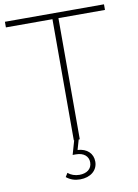

<svg xmlns="http://www.w3.org/2000/svg" viewBox="-98 -764 752 1044"><g transform="rotate(-10 277.5 -242.5)"><path d="M294 0V-669H551V-700H4V-669H261V0H263L241 77H259C303 77 328 100 328 133C328 170 299 190 259 190C235 190 212 182 196 168L183 189C205 207 230 215 259 215C315 215 356 183 356 134C356 89 324 58 272 55L288 0Z"/></g></svg>

Font: Talent ExtraLight
Style: Regular
Weight: 200
Designer: Mike Powis
Version: Version 1.001;hotconv 1.0.109;makeotfexe 2.5.65596